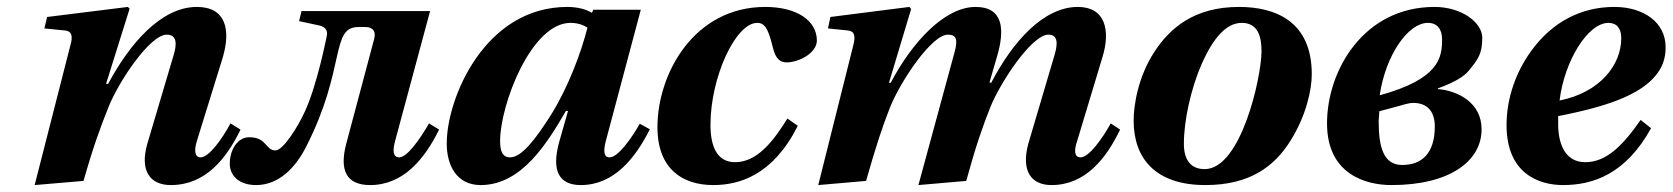

<svg xmlns="http://www.w3.org/2000/svg" viewBox="-20 -522 4826 554"><path d="M80 12 221 0C250 -102 270 -155 293 -213C323 -288 413 -422 461 -422C492 -422 490 -393 481 -363L405 -107C383 -30 412 12 473 12C573 12 633 -64 674 -148L645 -166C621 -121 583 -68 559 -68C541 -68 540 -89 548 -115L623 -357C646 -436 632 -502 548 -502C445 -502 354 -396 292 -280H286L354 -497L349 -502L116 -473L108 -440L168 -434C187 -432 191 -418 183 -391Z M643 -50C643 -15 670 12 719 12C783 12 832 -36 864 -100C979 -326 933 -444 1014 -444H1034C1050 -444 1066 -437 1060 -411L979 -107C959 -31 979 12 1048 12C1145 12 1206 -65 1247 -148L1218 -166C1192 -121 1155 -68 1132 -68C1113 -68 1113 -89 1120 -115L1221 -490H850L843 -461L899 -449C913 -446 929 -439 922 -414C922 -414 896 -281 861 -203C838 -152 796 -88 775 -88C745 -88 751 -126 699 -126C665 -126 643 -89 643 -50Z M1269 -108C1269 -47 1296 12 1367 12C1486 12 1560 -111 1613 -202H1619L1594 -114C1570 -29 1593 12 1656 12C1751 12 1813 -65 1855 -149L1826 -165C1801 -121 1763 -68 1739 -68C1721 -68 1721 -88 1728 -115L1829 -494H1692L1688 -485C1670 -496 1644 -502 1617 -502C1379 -502 1269 -239 1269 -108ZM1423 -115C1423 -220 1513 -456 1626 -456C1645 -456 1662 -451 1675 -442C1657 -371 1621 -274 1572 -194C1523 -116 1484 -68 1452 -68C1429 -68 1423 -87 1423 -115Z M1877 -155C1877 -34 1950 12 2038 12C2113 12 2210 -16 2282 -159L2252 -180C2214 -119 2167 -54 2101 -54C2048 -54 2030 -101 2030 -162C2030 -298 2102 -456 2165 -456C2185 -456 2196 -442 2209 -389C2215 -364 2223 -342 2250 -342C2285 -342 2337 -369 2337 -405C2337 -462 2280 -502 2188 -502C1983 -502 1877 -310 1877 -155Z M2341 12 2479 0C2508 -102 2526 -156 2548 -212C2578 -287 2668 -422 2715 -422C2739 -422 2744 -409 2735 -374L2630 12L2768 0C2796 -102 2815 -156 2838 -214C2869 -289 2958 -422 3005 -422C3032 -422 3033 -398 3023 -364L2947 -107C2926 -29 2955 12 3014 12C3112 12 3172 -65 3212 -148L3185 -166C3160 -121 3122 -68 3098 -68C3079 -68 3079 -89 3088 -115L3161 -357C3185 -435 3169 -502 3090 -502C2991 -502 2902 -402 2840 -283L2835 -284L2856 -356C2881 -439 2874 -502 2795 -502C2706 -502 2612 -401 2550 -283H2545L2609 -496L2604 -502L2376 -473L2369 -440L2427 -434C2446 -432 2449 -418 2442 -391Z M3251 -174C3251 -66 3313 12 3458 12C3584 12 3656 -40 3703 -115C3749 -188 3765 -263 3765 -308C3765 -462 3658 -502 3555 -502C3426 -502 3355 -441 3310 -371C3264 -300 3251 -219 3251 -174ZM3396 -107C3396 -174 3416 -266 3448 -339C3479 -408 3516 -456 3563 -456C3610 -456 3620 -416 3620 -374C3620 -300 3561 -34 3456 -34C3419 -34 3396 -57 3396 -107Z M3809 -166C3809 -19 3921 12 3995 12C4163 12 4255 -57 4255 -149C4255 -225 4188 -260 4129 -265V-267C4178 -285 4204 -301 4218 -318C4244 -350 4257 -366 4257 -413C4257 -456 4199 -502 4119 -502C3915 -502 3809 -319 3809 -166ZM3958 -173C3958 -180 3960 -193 3960 -201L4001 -212C4029 -219 4042 -225 4058 -225C4096 -225 4120 -203 4120 -157C4120 -80 4083 -46 4026 -46C3973 -46 3958 -95 3958 -173ZM3961 -247C3978 -363 4043 -456 4100 -456C4128 -456 4141 -437 4141 -408C4141 -355 4132 -294 3961 -247Z M4327 -161C4327 -23 4418 12 4490 12C4577 12 4671 -20 4744 -152L4714 -176C4661 -100 4614 -54 4554 -54C4495 -54 4476 -109 4476 -163V-187C4626 -216 4697 -248 4740 -286C4779 -322 4786 -355 4786 -386C4786 -457 4723 -502 4638 -502C4539 -502 4462 -456 4408 -388C4354 -320 4327 -238 4327 -161ZM4480 -232C4494 -347 4562 -456 4621 -456C4645 -456 4658 -440 4658 -412C4658 -334 4596 -255 4480 -232Z"/></svg>

Font: Heuristica
Style: Bold Italic
Weight: 700
Italic angle: -13°
Version: Version 1.0.1